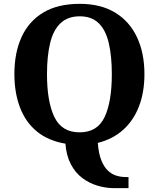

<svg xmlns="http://www.w3.org/2000/svg" viewBox="-20 -745 828 1001"><path d="M577 236Q532 236 488.5 223Q445 210 409 183Q373 156 349.5 111.5Q326 67 321 4Q232 -11 173 -59Q114 -107 84.5 -184Q55 -261 55 -359Q55 -470 92.5 -552Q130 -634 205.5 -679.5Q281 -725 396 -725Q505 -725 580 -679.5Q655 -634 694 -551.5Q733 -469 733 -358Q733 -265 705 -191.5Q677 -118 623 -69Q569 -20 490 0Q494 55 508 90Q522 125 542 144Q562 163 586 170.5Q610 178 634 178H650V236ZM395 -55Q488 -55 525.5 -135Q563 -215 563 -358Q563 -453 547 -521Q531 -589 494 -624.5Q457 -660 396 -660Q334 -660 296 -624.5Q258 -589 241.5 -521Q225 -453 225 -358Q225 -215 263.5 -135Q302 -55 395 -55Z"/></svg>

Font: Noto Rashi Hebrew
Style: Bold
Weight: 700
Version: Version 1.006